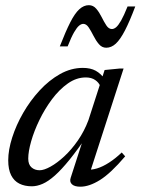

<svg xmlns="http://www.w3.org/2000/svg" viewBox="-20 -694 530 724"><path d="M246.5 -23.5 299.5 -187.5H312Q273.5 -130.5 242.8 -92.5Q212 -54.5 187 -32.2Q162 -10 140.8 -0.8Q119.5 8.5 100 8.5Q73 8.5 53 -1.5Q33 -11.5 22 -33.2Q11 -55 11 -89.5Q11 -128.5 26 -175.5Q41 -222.5 67.5 -268.5Q94 -314.5 129.5 -353Q165 -391.5 206.5 -414.8Q248 -438 292.5 -438Q321.5 -438 341 -427.2Q360.5 -416.5 376 -394.5L358 -369Q353 -382.5 339 -392.2Q325 -402 303.5 -402Q268 -402 235.8 -379.2Q203.5 -356.5 176.2 -320Q149 -283.5 128.8 -241.8Q108.5 -200 97.5 -161.2Q86.5 -122.5 86.5 -96Q86.5 -73.5 98.8 -62.8Q111 -52 129.5 -52Q146 -52 170.8 -65.8Q195.5 -79.5 222.5 -104.5Q249.5 -129.5 273.8 -164.5Q298 -199.5 313.5 -241L374.5 -430L430.5 -435.5H446L317 -36.5L308.5 -55Q324.5 -52.5 346 -59Q367.5 -65.5 391.5 -81Q415.5 -96.5 439 -119L452 -104.5Q397.5 -40.5 357 -15.2Q316.5 10 283 10Q261 10 251.2 0.8Q241.5 -8.5 246.5 -23.5ZM490 -669.5Q469 -613.5 451.2 -579.2Q433.5 -545 416.8 -529.5Q400 -514 380.5 -514Q364.5 -514 353 -527.5Q341.5 -541 332.5 -559Q323.5 -577 314.5 -590.5Q305.5 -604 294 -604Q286.5 -604 278.2 -597.2Q270 -590.5 259.5 -572.5Q249 -554.5 235 -519H205.5Q227.5 -575.5 244.8 -609.5Q262 -643.5 279 -659Q296 -674.5 315 -674.5Q331.5 -674.5 343 -661Q354.5 -647.5 363.2 -629.8Q372 -612 381 -598.2Q390 -584.5 402 -584.5Q409.5 -584.5 417.8 -591.2Q426 -598 436.5 -616.2Q447 -634.5 461 -669.5Z"/></svg>

Font: Newsreader 24pt
Style: Italic
Weight: 400
Italic angle: -17°
Designer: Hugues Gentile
Foundry: Production Type
Version: Version 1.003